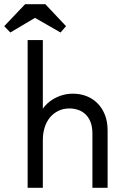

<svg xmlns="http://www.w3.org/2000/svg" viewBox="-56 -890 596 910"><path d="M75 0H147V-309V-316V-700H75V-316V-309V-126V-111ZM382 -256V0H454V-263V-272Q454 -313 441.5 -345Q429 -377 407 -399.5Q385 -422 355 -434Q325 -446 290 -446Q257 -446 228.5 -435.5Q200 -425 178.5 -408Q157 -391 143.5 -369.5Q130 -348 127 -325V-226H147Q147 -258 155.5 -285.5Q164 -313 180.5 -333Q197 -353 220.5 -364.5Q244 -376 273 -376Q295 -376 315 -369Q335 -362 350 -347.5Q365 -333 373.5 -310.5Q382 -288 382 -256ZM63 -870 -36 -766 -7 -736 148 -828 72 -827 231 -736 257 -766 159 -870Z"/></svg>

Font: Tilda Sans VF
Style: Regular
Weight: 400
Designer: ParaType Ltd
Foundry: ParaType Ltd
Version: Version 1.010